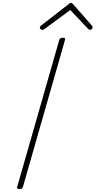

<svg xmlns="http://www.w3.org/2000/svg" viewBox="-20 -1272 650 1306"><path d="M112 14Q102 14 98 10Q94 6 97 -1L383 -1000Q386 -1008 390.5 -1011.5Q395 -1015 406 -1015Q417 -1015 421 -1011.5Q425 -1008 422 -1000L136 -1Q133 6 128.5 10Q124 14 112 14ZM269 -1069Q262 -1069 256.5 -1073.5Q251 -1078 251 -1084Q251 -1088 252.5 -1091Q254 -1094 259 -1098L446 -1243Q452 -1248 455.5 -1250Q459 -1252 463 -1252Q467 -1252 470.5 -1249.5Q474 -1247 478 -1243L605 -1098Q607 -1095 608.5 -1092Q610 -1089 610 -1086Q610 -1079 604 -1074Q598 -1069 591 -1069Q588 -1069 584.5 -1071Q581 -1073 578 -1077L458 -1204L286 -1077Q280 -1072 276.5 -1070.5Q273 -1069 269 -1069Z"/></svg>

Font: Playwrite AU QLD Thin
Style: Regular
Weight: 250
Designer: Veronika Burian, José Scaglione
Foundry: TypeTogether
Version: Version 1.002